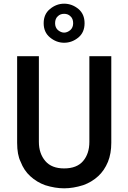

<svg xmlns="http://www.w3.org/2000/svg" viewBox="-20 -1005 696 1042"><path d="M191 -235V-700H73V-230Q73 -165 92 -127Q110 -80 144 -49Q180 -16 225 0Q279 17 328 17Q377 17 431 0Q477 -16 513 -49Q546 -79 566 -127Q584 -172 584 -230V-700H465V-235Q465 -171 431 -131Q397 -91 328 -91Q260 -91 226 -131Q191 -172 191 -235ZM251 -956Q217 -928 217 -879Q217 -830 251 -802Q286 -773 328 -773Q371 -773 406 -802Q439 -830 439 -879Q439 -928 406 -956Q371 -985 328 -985Q286 -985 251 -956ZM279 -879Q279 -904 294 -917Q307 -930 328 -930Q349 -930 362 -917Q377 -904 377 -879Q377 -856 362 -842Q345 -828 328 -828Q311 -828 294 -842Q279 -856 279 -879Z"/></svg>

Font: NM-font
Style: Medium
Weight: 500
Designer: ""
Foundry: ""
Version: ""